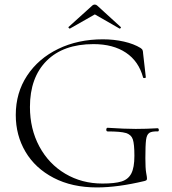

<svg xmlns="http://www.w3.org/2000/svg" viewBox="-20 -808 753 840"><path d="M49 -305Q49 -402 98.5 -477Q148 -552 234.5 -594Q321 -636 430 -636Q479 -636 522.5 -626Q566 -616 595 -598Q602 -593 603.5 -589.5Q605 -586 605.5 -581.5Q606 -577 606 -575L618 -470Q618 -467 612.5 -466.5Q607 -466 606 -469Q587 -540 531 -577.5Q475 -615 389 -615Q257 -615 184 -542Q111 -469 111 -340Q111 -244 152 -167.5Q193 -91 265.5 -48Q338 -5 428 -5Q482 -5 511.5 -14Q541 -23 554.5 -49Q568 -75 568 -126Q568 -178 561 -198.5Q554 -219 531 -226Q508 -233 451 -233Q445 -233 445 -241Q445 -244 446.5 -246.5Q448 -249 450 -249Q527 -244 574 -244Q619 -244 670 -247Q672 -247 673.5 -244.5Q675 -242 675 -240Q675 -233 670 -233Q644 -234 633 -226.5Q622 -219 619 -196Q616 -173 616 -116Q616 -71 619.5 -52Q623 -33 623 -28Q623 -22 621 -20Q619 -18 612 -16Q495 12 404 12Q295 12 214.5 -30Q134 -72 91.5 -144Q49 -216 49 -305ZM395 -788Q401 -788 406 -783L508 -690Q509 -690 509 -688Q509 -686 506.5 -684Q504 -682 503 -683L395 -745L286 -683Q284 -682 281 -685.5Q278 -689 280 -690L383 -783Q388 -788 395 -788Z"/></svg>

Font: Cormorant SC Light
Style: Regular
Weight: 300
Designer: Christian Thalmann (Catharsis Fonts)
Foundry: Catharsis Fonts
Version: Version 4.000